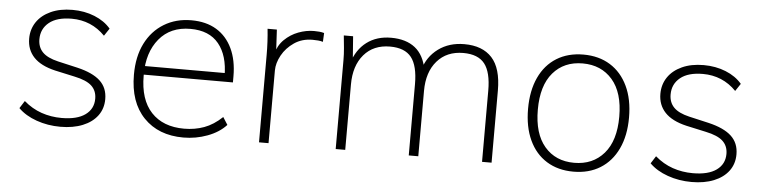

<svg xmlns="http://www.w3.org/2000/svg" viewBox="-38 -671 3350 843"><g transform="rotate(5 1637.0 -250.0)"><path d="M244 8Q188 8 138.5 -9.5Q89 -27 58 -58L79 -91Q115 -60 157 -45.5Q199 -31 246 -31Q314 -31 350 -57Q386 -83 386 -128Q386 -163 363 -184.5Q340 -206 287 -217L200 -236Q136 -251 105 -284Q74 -317 74 -366Q74 -407 95.5 -439Q117 -471 157.5 -489.5Q198 -508 253 -508Q306 -508 350.5 -490Q395 -472 422 -440L400 -407Q370 -438 333 -453.5Q296 -469 253 -469Q188 -469 153.5 -441Q119 -413 119 -367Q119 -332 140.5 -310Q162 -288 209 -277L296 -257Q364 -241 397 -210.5Q430 -180 430 -130Q430 -88 407 -57Q384 -26 342 -9Q300 8 244 8Z M786 8Q676 8 611 -59.5Q546 -127 546 -248Q546 -328 575 -386Q604 -444 656.5 -476Q709 -508 777 -508Q842 -508 887.5 -480.5Q933 -453 957.5 -401.5Q982 -350 982 -279V-252H573V-290H960L943 -277Q943 -367 901 -418.5Q859 -470 776 -470Q688 -470 638.5 -410Q589 -350 589 -253V-248Q589 -142 641 -86.5Q693 -31 786 -31Q833 -31 874 -46Q915 -61 953 -97L974 -64Q943 -30 892 -11Q841 8 786 8Z M1119 0V-386Q1119 -414 1117.5 -443Q1116 -472 1113 -500H1154L1160 -391L1151 -390Q1161 -430 1187.5 -456Q1214 -482 1248.5 -495Q1283 -508 1317 -508Q1329 -508 1340.5 -507Q1352 -506 1362 -503L1360 -464Q1350 -467 1338.5 -468Q1327 -469 1314 -469Q1268 -469 1233.5 -445.5Q1199 -422 1180 -387.5Q1161 -353 1161 -320V0Z M1457 0V-392Q1457 -418 1454.5 -445Q1452 -472 1449 -500H1490L1499 -380H1487Q1506 -442 1550 -475Q1594 -508 1657 -508Q1723 -508 1763 -476.5Q1803 -445 1815 -379H1801Q1818 -438 1865.5 -473Q1913 -508 1980 -508Q2060 -508 2102 -462Q2144 -416 2144 -318V0H2102V-314Q2102 -395 2073 -432Q2044 -469 1979 -469Q1906 -469 1863.5 -420Q1821 -371 1821 -288V0H1779V-314Q1779 -395 1750 -432Q1721 -469 1656 -469Q1583 -469 1541 -420Q1499 -371 1499 -288V0Z M2505 8Q2437 8 2387 -23Q2337 -54 2310 -112Q2283 -170 2283 -250Q2283 -330 2310 -388Q2337 -446 2387 -477Q2437 -508 2505 -508Q2573 -508 2623 -477Q2673 -446 2700.5 -388Q2728 -330 2728 -250Q2728 -170 2700.5 -112Q2673 -54 2623 -23Q2573 8 2505 8ZM2505 -31Q2587 -31 2636 -87.5Q2685 -144 2685 -250Q2685 -356 2636 -412.5Q2587 -469 2505 -469Q2423 -469 2374.5 -412.5Q2326 -356 2326 -250Q2326 -144 2374.5 -87.5Q2423 -31 2505 -31Z M3026 8Q2970 8 2920.5 -9.5Q2871 -27 2840 -58L2861 -91Q2897 -60 2939 -45.5Q2981 -31 3028 -31Q3096 -31 3132 -57Q3168 -83 3168 -128Q3168 -163 3145 -184.5Q3122 -206 3069 -217L2982 -236Q2918 -251 2887 -284Q2856 -317 2856 -366Q2856 -407 2877.5 -439Q2899 -471 2939.5 -489.5Q2980 -508 3035 -508Q3088 -508 3132.5 -490Q3177 -472 3204 -440L3182 -407Q3152 -438 3115 -453.5Q3078 -469 3035 -469Q2970 -469 2935.5 -441Q2901 -413 2901 -367Q2901 -332 2922.5 -310Q2944 -288 2991 -277L3078 -257Q3146 -241 3179 -210.5Q3212 -180 3212 -130Q3212 -88 3189 -57Q3166 -26 3124 -9Q3082 8 3026 8Z"/></g></svg>

Font: Mulish ExtraLight ExtraLight
Style: Regular
Weight: 250
Version: Version 3.603